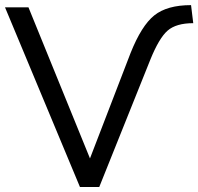

<svg xmlns="http://www.w3.org/2000/svg" viewBox="-21 -748 793 768"><path d="M298.8 0 -1 -718.8H92.8L338.9 -114.3L501 -535.2Q544.9 -645.5 596.2 -686.5Q647.5 -727.5 743.2 -727.5L752 -655.3Q683.6 -655.3 649.4 -625.5Q615.2 -595.7 580.1 -508.8L376 0Z"/></svg>

Font: Min Sans
Style: Regular
Weight: 400
Designer: Jinseong-Kim, NotoSansCJK, Nunito
Foundry: Jinseong-Kim
Version: Version 1.400;Glyphs 3.1.2 (3151)